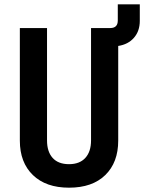

<svg xmlns="http://www.w3.org/2000/svg" viewBox="-20 -860 668 890"><path d="M300 10Q193 10 132.5 -48.5Q72 -107 72 -208V-730H198V-209Q198 -157 224 -128Q250 -99 300 -99Q349 -99 375.5 -128Q402 -157 402 -209V-730H491Q526 -730 526 -765V-840H628V-763Q628 -716 601 -685Q574 -654 528 -647V-208Q528 -107 468 -48.5Q408 10 300 10Z"/></svg>

Font: Tiny
Style: Bold
Weight: 700
Monospace: yes
Designer: Philipp Nurullin, Konstantin Bulenkov
Foundry: JetBrains
Version: Version 2.251; ttfautohint (v1.8.4.7-5d5b)